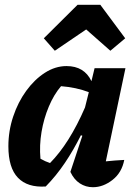

<svg xmlns="http://www.w3.org/2000/svg" viewBox="-20 -774 571 802"><path d="M171 5Q95 10 55 -31.5Q15 -73 15 -163Q15 -227 35 -287Q55 -347 89.5 -394.5Q124 -442 167.5 -470Q211 -498 258 -498Q332 -498 362 -435L375 -489H504L422 -100Q440 -102 459.5 -103.5Q479 -105 499 -106Q489 -53 450 -22.5Q411 8 368 8Q338 8 313.5 -8Q289 -24 274 -56L324 -207L318 -209Q287 -147 251 -93.5Q215 -40 171 5ZM149 -111Q170 -99 189 -93Q270 -175 335 -325L351 -389Q299 -409 235 -414Q205 -379 184 -329Q163 -279 153.5 -223Q144 -167 149 -111ZM399 -754 503 -614 441 -562 340 -651 209 -562 163 -614 304 -754Z"/></svg>

Font: Piazzolla
Style: Bold Italic
Weight: 700
Italic angle: -11.3°
Designer: Juan Pablo del Peral
Foundry: Huerta Tipografica
Version: Version 1.330